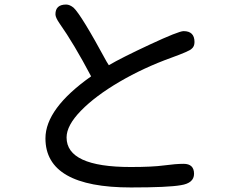

<svg xmlns="http://www.w3.org/2000/svg" viewBox="-20 -775 1040 845"><path d="M242 -672Q224 -698 224 -712Q224 -755 271 -755Q287 -755 304 -741Q338 -709 449 -504L459 -488Q513 -520 639.5 -579Q766 -638 788 -638Q836 -638 836 -590Q836 -570 823 -560Q814 -550 734 -521Q612 -477 506 -415Q400 -353 336.5 -288Q273 -223 273 -170Q273 -40 555 -40Q650 -40 702 -47Q754 -54 788 -54Q834 -54 834 -10Q834 31 776 40Q720 50 556 50Q180 50 180 -166Q180 -297 381 -439Q305 -583 242 -672Z"/></svg>

Font: 寒蝉全圆体
Style: Regular
Weight: 400
Designer: Warren2060
      Designed by Motoya company      

      [Varela Round]
      Joe Prince(Latin component); Avraham Cornf
Foundry: ChillType
Version: Version 3.200